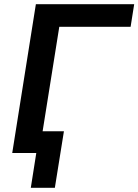

<svg xmlns="http://www.w3.org/2000/svg" viewBox="-20 -725 656 910"><path d="M38 0 150 -705H616L599 -598H261L182 -103H283L240 165H126L152 0Z"/></svg>

Font: Nunito Sans
Style: Bold Italic
Weight: 700
Italic angle: -9°
Designer: Vernon Adams
Foundry: Vernon Adams
Version: Version 3.006; ttfautohint (v1.8.3)